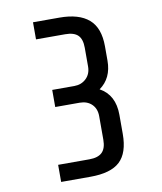

<svg xmlns="http://www.w3.org/2000/svg" viewBox="-80 -765 700 829"><g transform="rotate(-10 270.0 -350.0)"><path d="M249 0H121V-75H258Q296 -75 314 -92.5Q332 -110 332 -148V-251Q332 -284 312 -303.5Q292 -323 259 -323H152V-398H249Q280 -398 301 -418Q322 -438 322 -471V-553Q322 -591 304.5 -608Q287 -625 249 -625H121V-700H237Q322 -700 365.5 -662.5Q409 -625 409 -544V-481Q409 -404 354 -365Q419 -329 419 -242V-158Q419 -75 379 -37.5Q339 0 249 0Z"/></g></svg>

Font: Share Tech Mono
Style: Regular
Weight: 400
Designer: Ralph Oliver du Carrois
Foundry: Ralph Oliver du Carrois
Version: Version 1.003